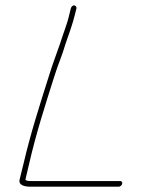

<svg xmlns="http://www.w3.org/2000/svg" viewBox="-20 -688 527 718"><path d="M245 -657 239 -633C231 -597 217 -565 205 -526C190 -482 178 -453 163 -404C129 -297 94 -188 68 -76L53 -15C49 3 70 10 91 10H425C430 10 436 4 437 -1C438 -6 435 -11 430 -11H96C85 -11 78 -12 75 -16L89 -76C115 -189 149 -295 183 -402C198 -450 212 -479 225 -524C238 -562 251 -596 260 -633L266 -657C267 -662 262 -668 257 -668C252 -668 246 -662 245 -657Z"/></svg>

Font: Electronic
Style: ThnIt
Weight: 100
Version: Version 1.011